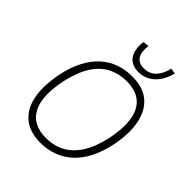

<svg xmlns="http://www.w3.org/2000/svg" viewBox="-251 -1077 1236 1236"><g transform="rotate(45 367.5 -458.5)"><path d="M326 8Q229 8 170.5 -40.5Q112 -89 95.5 -177.5Q79 -266 102 -386Q120 -471 152 -533Q184 -595 228 -634.5Q272 -674 326 -693.5Q380 -713 443 -713Q542 -713 599.5 -664.5Q657 -616 674.5 -527.5Q692 -439 668 -319Q650 -234 617.5 -172Q585 -110 540.5 -70.5Q496 -31 442 -11.5Q388 8 326 8ZM329 -39Q400 -39 457 -69Q514 -99 555.5 -164Q597 -229 619 -332Q652 -498 605.5 -582Q559 -666 440 -666Q369 -666 311.5 -636Q254 -606 213.5 -541.5Q173 -477 151 -374Q117 -209 164 -124Q211 -39 329 -39ZM450 -760Q409 -760 381.5 -778.5Q354 -797 342.5 -832.5Q331 -868 337 -920L378 -925Q370 -866 390 -834Q410 -802 458 -802Q509 -802 540.5 -835Q572 -868 585 -925L623 -920Q604 -843 557.5 -801.5Q511 -760 450 -760Z"/></g></svg>

Font: Nunito Sans 7pt SemiCondensed ExtraLight
Style: Italic
Weight: 250
Width: 4
Italic angle: -9°
Designer: Vernon Adams
Foundry: Vernon Adams
Version: Version 3.101;gftools[0.9.27]